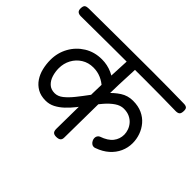

<svg xmlns="http://www.w3.org/2000/svg" viewBox="-203 -1033 1316 1316"><g transform="rotate(45 455.0 -375.5)"><path d="M233 -108Q186 -108 153 -127Q120 -146 99 -177.5Q78 -209 68.5 -248.5Q59 -288 59 -329Q59 -398 91 -455.5Q123 -513 179 -547.5Q235 -582 307 -582Q359 -582 405.5 -561.5Q452 -541 483 -505L442 -444Q414 -471 379.5 -486Q345 -501 305 -501Q257 -501 219.5 -477.5Q182 -454 161 -415Q140 -376 140 -329Q140 -295 150 -262.5Q160 -230 182.5 -209Q205 -188 241 -188Q272 -188 301 -211Q330 -234 360.5 -272Q391 -310 424 -355Q456 -398 491 -438.5Q526 -479 567 -505.5Q608 -532 658 -532Q709 -532 747 -514.5Q785 -497 810.5 -467Q836 -437 849 -400Q862 -363 862 -324Q862 -280 844 -240Q826 -200 791 -169Q756 -138 705 -120Q698 -117 691 -117Q680 -117 671 -124Q662 -131 656.5 -142Q651 -153 651 -164Q651 -175 656 -183.5Q661 -192 671 -197Q729 -217 754.5 -250Q780 -283 780 -325Q780 -346 772 -368Q764 -390 748.5 -408Q733 -426 709 -437.5Q685 -449 652 -449Q620 -449 588.5 -427.5Q557 -406 527 -371Q497 -336 467 -295Q441 -260 414.5 -226.5Q388 -193 359.5 -166.5Q331 -140 300 -124Q269 -108 233 -108ZM460 16Q440 16 431 7Q422 -2 422 -24Q423 -202 426 -376.5Q429 -551 439 -727Q441 -762 478 -762Q501 -762 510.5 -752Q520 -742 519 -723Q510 -546 507 -371Q504 -196 503 -20Q503 -1 492.5 7.5Q482 16 460 16ZM-5 -688Q-24 -688 -34.5 -697Q-45 -706 -44 -728Q-43 -751 -32.5 -757.5Q-22 -764 -3 -764Q147 -765 302 -766Q457 -767 612.5 -767Q768 -767 917 -764Q936 -764 945.5 -756.5Q955 -749 954 -726Q953 -703 943.5 -695.5Q934 -688 915 -688Q766 -691 610.5 -691Q455 -691 300 -690Q145 -689 -5 -688Z"/></g></svg>

Font: Playpen Sans Deva
Style: Regular
Weight: 400
Designer: Pooja Saxena, Gunjan Panchal, Laura Meseguer, Veronika Burian, José Scaglione
Foundry: TypeTogether
Version: Version 2.000